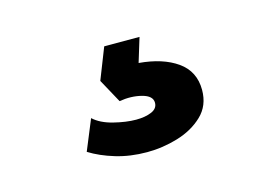

<svg xmlns="http://www.w3.org/2000/svg" viewBox="-48 -105 595 415"><g transform="rotate(-15 250.0 102.5)"><path d="M238.5 225Q200.5 225 168.2 215.2Q136 205.5 112 190.5L140 122.5Q155.5 137 183.2 144Q211 151 233.5 151Q254 151 268 145Q282 139 282 126Q282 110.5 258.8 104.5Q235.5 98.5 209 103L180 50L207.5 -20H286.5L270 34Q323 38.5 355.2 61.2Q387.5 84 387.5 125.5Q387.5 160.5 364.5 182.5Q341.5 204.5 307.2 214.8Q273 225 238.5 225Z"/></g></svg>

Font: Geologica Roman SemiBold
Style: Regular
Weight: 600
Designer: Sindre Bremnes, Frode Helland
Foundry: Monokrom Skriftforlag AS
Version: Version 1.010;gftools[0.9.28]